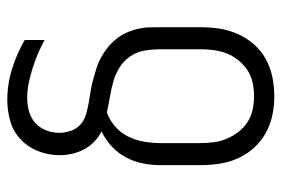

<svg xmlns="http://www.w3.org/2000/svg" viewBox="-146 -638 791 540"><g transform="rotate(-90 250.0 -367.5)"><path d="M250 8Q277 8 304 2.5Q331 -3 354.5 -16Q378 -29 396 -49.5Q414 -70 425 -95Q436 -120 440 -146.5Q444 -173 444 -200V-311Q444 -328 443.5 -344.5Q443 -361 439 -377.5Q435 -394 428 -409Q421 -424 410.5 -437Q400 -450 387 -460.5Q374 -471 359.5 -479Q345 -487 329 -492Q313 -497 297 -501.5Q281 -506 264.5 -508.5Q248 -511 231.5 -514Q215 -517 199 -521.5Q183 -526 170.5 -537Q158 -548 152.5 -564.5Q147 -581 147 -597Q147 -616 154 -634Q161 -652 175 -664.5Q189 -677 208 -682Q227 -687 245 -687Q267 -687 288 -682.5Q309 -678 329.5 -671.5Q350 -665 370 -656.5Q390 -648 408 -638V-694Q370 -716 327 -729.5Q284 -743 239 -743Q209 -743 179.5 -734.5Q150 -726 128 -705Q106 -684 95 -655Q84 -626 84 -596Q84 -578 88 -560.5Q92 -543 100.5 -527Q109 -511 122 -498.5Q135 -486 151 -478Q128 -467 109 -449.5Q90 -432 78 -409.5Q66 -387 61 -362Q56 -337 56 -311V-200Q56 -173 60 -146.5Q64 -120 75 -95Q86 -70 104.5 -49.5Q123 -29 146.5 -16Q170 -3 196.5 2.5Q223 8 250 8ZM250 -49Q231 -49 212 -53Q193 -57 177 -67.5Q161 -78 149.5 -93Q138 -108 130.5 -125.5Q123 -143 120.5 -162Q118 -181 118 -200V-311Q118 -334 122 -357.5Q126 -381 136 -402Q146 -423 164 -439Q182 -455 204 -463Q226 -458 247.5 -454.5Q269 -451 290.5 -445Q312 -439 331 -427Q350 -415 362.5 -396.5Q375 -378 378.5 -355.5Q382 -333 382 -311V-200Q382 -181 379.5 -162Q377 -143 370 -125.5Q363 -108 351 -93Q339 -78 323 -67.5Q307 -57 288 -53Q269 -49 250 -49Z"/></g></svg>

Font: Iosevka SS09 Light
Style: Regular
Weight: 300
Monospace: yes
Designer: Belleve Invis
Foundry: Belleve Invis
Version: Version 5.2.1; ttfautohint (v1.8.3)